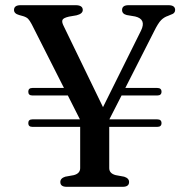

<svg xmlns="http://www.w3.org/2000/svg" viewBox="-20 -720 728 740"><path d="M89 -245.5Q89 -260 105 -260H288L241.5 -352H105Q89 -352 89 -366.5Q89 -381 105 -381H226.5L102 -627Q94.5 -641 88.5 -647.2Q82.5 -653.5 70 -657.5L54 -662Q34 -667.5 34 -681.5Q34 -700 59.5 -700H271.5Q299 -700 299 -681.5Q299 -667 275 -661L246 -656Q224 -651 220.8 -643.2Q217.5 -635.5 225 -620.5L377 -307L523.5 -602Q545 -646 501 -656.5L468.5 -662Q450.5 -666.5 450.5 -681.5Q450.5 -700 475.5 -700H629Q655 -700 655 -681.5Q655 -675 651 -670.5Q647 -666 635 -662L628 -659Q612.5 -654 601 -642.5Q589.5 -631 573.5 -598.5L463 -381H586Q602.5 -381 602.5 -366.5Q602.5 -352 586 -352H448.5L401.5 -260H586Q602.5 -260 602.5 -245.5Q602.5 -231 586 -231H401V-72Q401 -51.5 426 -45L458.5 -39Q477.5 -33 477.5 -18.5Q477.5 0 453 0H237Q212.5 0 212.5 -18.5Q212.5 -33 231.5 -39L264.5 -45Q289 -51.5 289 -72V-231H105Q89 -231 89 -245.5Z"/></svg>

Font: Fraunces 9pt
Style: Regular
Weight: 400
Version: Version 1.000;[b76b70a41]